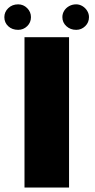

<svg xmlns="http://www.w3.org/2000/svg" viewBox="-20 -842 426 862"><path d="M90 -675H290V0H90ZM-0.5 -765Q-0.5 -788.5 17.2 -805.5Q35 -822.5 61.5 -822.5Q85 -822.5 102 -805.5Q119 -788.5 119 -765Q119 -741 102 -724.5Q85 -708 61.5 -708Q34.5 -708 17 -724.2Q-0.5 -740.5 -0.5 -765ZM260 -765Q260 -780.5 268.2 -793.8Q276.5 -807 290.8 -814.8Q305 -822.5 322 -822.5Q337 -822.5 350.2 -814.5Q363.5 -806.5 371.5 -793.2Q379.5 -780 379.5 -765Q379.5 -741 362.5 -724.5Q345.5 -708 322 -708Q296 -708 278 -724.5Q260 -741 260 -765Z"/></svg>

Font: Anybody Wide
Style: Bold
Weight: 700
Width: 7
Designer: Tyler Finck
Foundry: Etcetera Type Company
Version: Version 1.000; ttfautohint (v1.8)